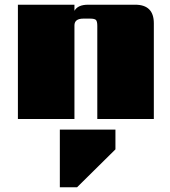

<svg xmlns="http://www.w3.org/2000/svg" viewBox="-20 -505 722 815"><path d="M234 290V45H470V129L307 290ZM354 -485H554Q633 -485 633 -406V0H393V-395Q393 -414 387.5 -420Q382 -426 362 -426H334Q296 -426 296 -397V0H56V-485H296V-459Q310 -485 354 -485Z"/></svg>

Font: Sarpanch Black
Style: Regular
Weight: 900
Designer: Manushi Parikh (Devanagari and Latin), Jyotish Sonowal (Devanagari)
Foundry: Indian Type Foundry
Version: Version 2.004;PS 1.0;hotconv 1.0.78;makeotf.lib2.5.61930; tt